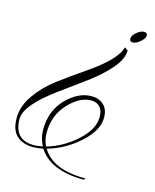

<svg xmlns="http://www.w3.org/2000/svg" viewBox="-272 -257 667 826"><g transform="rotate(15 61.5 156.0)"><path d="M282 -171Q282 -160 264 -144Q246 -128 231.5 -128Q217 -128 217 -141Q217 -156 235 -170.5Q253 -185 267.5 -185Q282 -185 282 -171ZM-26 343Q-26 375 -13 401Q58 381 117.5 327.5Q177 274 177 219Q177 189 162.5 174Q148 159 124 159Q73 159 23.5 212Q-26 265 -26 343ZM204 -99 219 -89Q219 -50 180.5 -6Q142 38 87 78.5Q32 119 -22 158Q-154 254 -154 315Q-154 409 -65 409Q-49 409 -26 404Q-44 372 -44 335Q-44 249 9 195Q62 141 121 141Q154 141 175 160.5Q196 180 196 217Q196 274 132.5 331Q69 388 -8 409Q39 490 187 490L180 497Q31 496 -22 413Q-47 418 -67 418Q-113 418 -140 393Q-167 368 -167 315Q-167 262 -131.5 211.5Q-96 161 -43.5 121.5Q9 82 62 46Q192 -42 204 -99Z"/></g></svg>

Font: Monsieur La Doulaise
Style: Regular
Weight: 400
Designer: Alejandro Paul
Foundry: Alejandro Paul
Version: Version 1.000